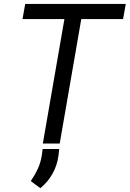

<svg xmlns="http://www.w3.org/2000/svg" viewBox="-20 -731 661 978"><path d="M606.9 -633.8H394L284.2 0H198.2L308.1 -633.8H94.7L108.4 -710.9H620.6ZM277.8 61.5Q271.5 110.8 247.6 153.6Q223.6 196.3 185.5 227.5L136.7 191.4Q157.2 161.6 171.9 130.4Q186.5 99.1 192.4 63.5L197.3 27.8H281.7Z"/></svg>

Font: Roboto Mono
Style: Italic
Weight: 400
Designer: Google
Version: Version 2.000985; 2015; ttfautohint (v1.3)